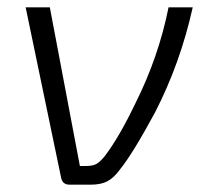

<svg xmlns="http://www.w3.org/2000/svg" viewBox="-20 -504 561 524"><path d="M440 -484H506Q472 -331 403 -197Q342 -84 307 -41Q291 -19 273.5 -9.5Q256 0 228 0H170Q151 0 147 -18L50 -484H116L198 -51H215Q233 -51 243 -56.5Q253 -62 266 -78Q305 -129 350 -223Q413 -349 440 -484Z"/></svg>

Font: Exo 2.0 Light
Style: Italic
Weight: 300
Italic angle: -8°
Designer: Natanael Gama
Version: Version 1.001;PS 001.001;hotconv 1.0.70;makeotf.lib2.5.58329